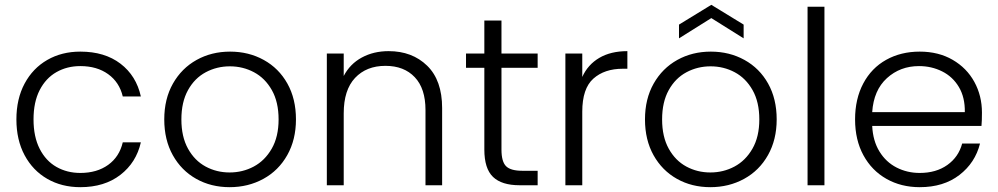

<svg xmlns="http://www.w3.org/2000/svg" viewBox="-20 -768 4139 796"><path d="M313 -554Q414 -554 479.5 -504Q545 -454 564 -368H489Q475 -427 428.5 -460.5Q382 -494 313 -494Q258 -494 214 -469Q170 -444 144.5 -394.5Q119 -345 119 -273Q119 -201 144.5 -151Q170 -101 214 -76Q258 -51 313 -51Q382 -51 428.5 -84.5Q475 -118 489 -178H564Q545 -94 479 -43Q413 8 313 8Q236 8 176 -26.5Q116 -61 82 -124.5Q48 -188 48 -273Q48 -358 82 -421.5Q116 -485 176 -519.5Q236 -554 313 -554Z M661 -273Q661 -358 697 -421.5Q733 -485 795 -519.5Q857 -554 934 -554Q1011 -554 1073.5 -519.5Q1136 -485 1171.5 -421.5Q1207 -358 1207 -273Q1207 -189 1171 -125Q1135 -61 1072 -26.5Q1009 8 932 8Q855 8 793.5 -26.5Q732 -61 696.5 -124.5Q661 -188 661 -273ZM1135 -273Q1135 -345 1107 -394.5Q1079 -444 1033 -468.5Q987 -493 933 -493Q879 -493 833 -468.5Q787 -444 759.5 -394.5Q732 -345 732 -273Q732 -201 759.5 -151.5Q787 -102 832.5 -77.5Q878 -53 932 -53Q986 -53 1032 -77.5Q1078 -102 1106.5 -151.5Q1135 -201 1135 -273Z M1813 -320V0H1744V-312Q1744 -401 1699.5 -448Q1655 -495 1578 -495Q1499 -495 1452 -445Q1405 -395 1405 -298V0H1335V-546H1405V-453Q1431 -503 1480 -529.5Q1529 -556 1591 -556Q1689 -556 1751 -495.5Q1813 -435 1813 -320Z M2059 -487V-148Q2059 -98 2078 -79Q2097 -60 2145 -60H2209V0H2134Q2060 0 2024 -34.5Q1988 -69 1988 -148V-487H1912V-546H1988V-683H2059V-546H2209V-487Z M2394 -449Q2417 -500 2464.5 -528Q2512 -556 2581 -556V-483H2562Q2486 -483 2440 -442Q2394 -401 2394 -305V0H2324V-546H2394Z M2654 -273Q2654 -358 2690 -421.5Q2726 -485 2788 -519.5Q2850 -554 2927 -554Q3004 -554 3066.5 -519.5Q3129 -485 3164.5 -421.5Q3200 -358 3200 -273Q3200 -189 3164 -125Q3128 -61 3065 -26.5Q3002 8 2925 8Q2848 8 2786.5 -26.5Q2725 -61 2689.5 -124.5Q2654 -188 2654 -273ZM3128 -273Q3128 -345 3100 -394.5Q3072 -444 3026 -468.5Q2980 -493 2926 -493Q2872 -493 2826 -468.5Q2780 -444 2752.5 -394.5Q2725 -345 2725 -273Q2725 -201 2752.5 -151.5Q2780 -102 2825.5 -77.5Q2871 -53 2925 -53Q2979 -53 3025 -77.5Q3071 -102 3099.5 -151.5Q3128 -201 3128 -273ZM2929 -693 2795 -609V-666L2929 -748L3063 -666V-609Z M3398 -740V0H3328V-740Z M4049 -246H3596Q3599 -184 3626 -140Q3653 -96 3697 -73.5Q3741 -51 3793 -51Q3861 -51 3907.5 -84Q3954 -117 3969 -173H4043Q4023 -93 3957.5 -42.5Q3892 8 3793 8Q3716 8 3655 -26.5Q3594 -61 3559.5 -124.5Q3525 -188 3525 -273Q3525 -358 3559 -422Q3593 -486 3654 -520Q3715 -554 3793 -554Q3871 -554 3929.5 -520Q3988 -486 4019.5 -428.5Q4051 -371 4051 -301Q4051 -265 4049 -246ZM3980 -303Q3981 -364 3955.5 -407Q3930 -450 3886 -472Q3842 -494 3790 -494Q3712 -494 3657 -444Q3602 -394 3596 -303Z"/></svg>

Font: Poppins-tnum Light
Style: Regular
Weight: 300
Designer: Ninad Kale (Devanagari), Jonny Pinhorn (Latin)
Foundry: Indian Type Foundry
Version: Version 4.004